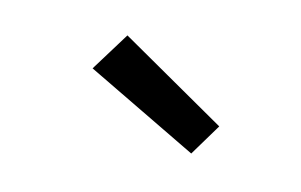

<svg xmlns="http://www.w3.org/2000/svg" viewBox="-43 -869 662 422"><g transform="rotate(-10 288.0 -658.0)"><path d="M354 -518 425 -566 261 -798 173 -740Z"/></g></svg>

Font: Iosevka Sparkle Medium Oblique
Style: Regular
Weight: 500
Italic angle: -9°
Designer: Belleve Invis
Foundry: Belleve Invis
Version: Version 4.5.0; ttfautohint (v1.8.3)